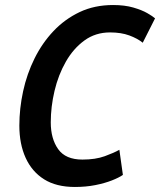

<svg xmlns="http://www.w3.org/2000/svg" viewBox="-20 -729 637 764"><path d="M278 15Q204 15 155.5 -15.5Q107 -46 82 -101Q57 -156 57 -229Q57 -297 72 -366Q87 -435 117.5 -496.5Q148 -558 193 -605.5Q238 -653 297 -681Q356 -709 430 -709Q476 -709 510.5 -699Q545 -689 566.5 -676.5Q588 -664 597 -656L548 -559Q527 -576 494.5 -588Q462 -600 418 -600Q360 -600 316 -568Q272 -536 242 -483.5Q212 -431 197 -367.5Q182 -304 182 -242Q182 -177 211.5 -135.5Q241 -94 308 -94Q360 -94 397 -107.5Q434 -121 455 -133L469 -33Q453 -22 425 -11Q397 0 359.5 7.5Q322 15 278 15Z"/></svg>

Font: Ubuntu Sans Mono SemiBold
Style: Italic
Weight: 600
Italic angle: -13.5°
Monospace: yes
Designer: Dalton Maag Ltd
Foundry: Dalton Maag Ltd
Version: Version 1.006